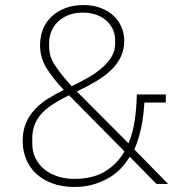

<svg xmlns="http://www.w3.org/2000/svg" viewBox="-20 -730 721 762"><path d="M495 -108Q480 -83 459 -61Q438 -39 410 -23Q382 -7 348.5 2.5Q315 12 275 12Q228 12 190 -1.5Q152 -15 125.5 -39Q99 -63 84.5 -96.5Q70 -130 70 -170Q70 -211 83 -241.5Q96 -272 118.5 -296Q141 -320 170.5 -338.5Q200 -357 233 -373Q188 -421 163.5 -461.5Q139 -502 139 -551Q139 -586 151 -615Q163 -644 185.5 -665Q208 -686 240 -698Q272 -710 311 -710Q348 -710 378 -699Q408 -688 429 -669Q450 -650 461.5 -624Q473 -598 473 -568Q473 -532 459 -503.5Q445 -475 420.5 -451.5Q396 -428 361.5 -407.5Q327 -387 285 -367L490 -161Q507 -201 514.5 -251Q522 -301 523 -355H638V-323H553Q550 -270 540.5 -224Q531 -178 513 -137L647 0H601ZM310 -680Q278 -680 253 -670.5Q228 -661 211 -645Q194 -629 184.5 -607Q175 -585 175 -560V-544Q175 -504 201 -466.5Q227 -429 264 -388Q301 -405 332.5 -423.5Q364 -442 387.5 -463Q411 -484 424 -507Q437 -530 437 -557V-570Q437 -596 426.5 -616.5Q416 -637 399 -651Q382 -665 358.5 -672.5Q335 -680 310 -680ZM108 -161Q108 -129 120.5 -103Q133 -77 155.5 -58.5Q178 -40 208.5 -30Q239 -20 276 -20Q346 -20 395 -48.5Q444 -77 474 -129L254 -352Q224 -337 197.5 -321Q171 -305 151 -285.5Q131 -266 119.5 -240Q108 -214 108 -180Z"/></svg>

Font: IBM Plex Sans Thai ExtraLight
Style: Regular
Weight: 200
Designer: Mike Abbink, Paul van der Laan, Pieter van Rosmalen, Ben Mitchell, Mark Frömberg
Foundry: Bold Monday
Version: Version 1.1